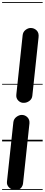

<svg xmlns="http://www.w3.org/2000/svg" viewBox="-25 -1349 427 1832"><path d="M256 -171.5 195 399.5Q193 422.5 177 442.8Q161 463 121 463Q84 463 60.8 439.2Q37.5 415.5 41.5 383.5L102.5 -183.5Q106.5 -214.5 131.8 -233.5Q157 -252.5 183 -252.5Q214.5 -252.5 236.8 -229.8Q259 -207 256 -171.5ZM343 -993.5 283.5 -435.5Q280.5 -405.5 256.8 -387.2Q233 -369 206.5 -368Q173.5 -365 149.8 -388.8Q126 -412.5 131 -448.5L191 -1012Q194 -1044 218.2 -1063Q242.5 -1082 267.5 -1082Q301 -1082 324.5 -1058.8Q348 -1035.5 343 -993.5ZM256 -171.5 195 399.5Q193 422.5 177 442.8Q161 463 121 463Q84 463 60.8 439.2Q37.5 415.5 41.5 383.5L102.5 -183.5Q106.5 -214.5 131.8 -233.5Q157 -252.5 183 -252.5Q214.5 -252.5 236.8 -229.8Q259 -207 256 -171.5ZM343 -993.5 283.5 -435.5Q280.5 -405.5 256.8 -387.2Q233 -369 206.5 -368Q173.5 -365 149.8 -388.8Q126 -412.5 131 -448.5L191 -1012Q194 -1044 218.2 -1063Q242.5 -1082 267.5 -1082Q301 -1082 324.5 -1058.8Q348 -1035.5 343 -993.5ZM-5 455H382V463H-5ZM-5 -16H382V0H-5ZM-5 -549H382V-541H-5ZM-5 -1329H382V-1321H-5Z"/></svg>

Font: Edu SA Dotted Guide
Style: Regular
Weight: 400
Designer: Tina and Corey Anderson, Eben Sorkin, Mirko Velimirovic
Foundry: Google for Education
Version: Version 2.000